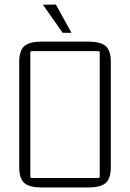

<svg xmlns="http://www.w3.org/2000/svg" viewBox="-20 -824 575 849"><path d="M170 -803 227 -804 296 -679H257ZM65 -85V-550Q65 -601 88 -620.5Q111 -640 165 -640H370Q424 -640 447 -620.5Q470 -601 470 -550V-85Q470 -34 447 -14.5Q424 5 370 5H165Q111 5 88 -14.5Q65 -34 65 -85ZM414 -598H121Q114 -598 114 -591V-44Q114 -37 121 -37H414Q421 -37 421 -44V-591Q421 -598 414 -598Z"/></svg>

Font: Gemunu Libre ExtraLight
Style: Regular
Weight: 200
Designer: Puspanada Ekanayake, Sola Matas, Pathum Egodawatta, Kosala Senevirathne
Foundry: mooniak
Version: Version 1.100